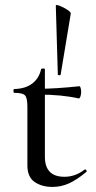

<svg xmlns="http://www.w3.org/2000/svg" viewBox="-20 -725 378 757"><path d="M88 -73V-304Q88 -339 78.5 -349Q69 -359 36 -359Q33 -359 33 -367Q33 -374 36 -374Q80 -375 107 -395.5Q134 -416 142 -452Q143 -455 150 -455Q157 -455 157 -452V-107Q157 -28 234 -28Q277 -28 313 -56Q314 -57 316 -57Q319 -57 321 -53Q323 -49 320 -47Q283 -16 252 -2Q221 12 187 12Q145 12 116.5 -7.5Q88 -27 88 -73ZM135 -352V-375Q198 -375 293 -385Q296 -385 298 -378Q300 -371 300 -362Q300 -353 297 -344.5Q294 -336 290 -337Q223 -352 135 -352ZM259 -671 219 -430Q218 -428 213 -428.5Q208 -429 208 -431L200 -703Q200 -708 215.5 -702Q231 -696 245.5 -686.5Q260 -677 259 -671Z"/></svg>

Font: Cormorant Garamond Medium
Style: Regular
Weight: 500
Designer: Christian Thalmann (Catharsis Fonts)
Foundry: Catharsis Fonts
Version: Version 4.000